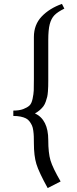

<svg xmlns="http://www.w3.org/2000/svg" viewBox="-20 -809 393 979"><path d="M47.9 -217.8V-245.1Q78.6 -245.1 98.9 -252.9Q119.1 -260.7 130.1 -270.8Q141.1 -280.8 146.2 -305.4Q151.4 -330.1 152.1 -348.1Q152.8 -366.2 152.8 -405.8V-620.1Q152.8 -683.1 192.6 -724.9Q232.4 -766.6 295.9 -789.1L308.1 -765.1Q273.4 -748 257.3 -731.2Q241.2 -714.4 233.6 -685.5Q226.1 -656.7 226.1 -604V-397.9Q226.1 -379.4 225.8 -369.6Q225.6 -359.9 224.4 -342.8Q223.1 -325.7 220.7 -315.4Q218.3 -305.2 213.4 -291Q208.5 -276.9 201.4 -267.3Q194.3 -257.8 183.3 -248Q172.4 -238.3 158.2 -231Q226.1 -198.7 226.1 -95.2Q226.1 -29.3 237.5 9Q249 47.4 289.1 116.2L223.1 149.9Q178.2 68.8 165.5 27.1Q152.8 -14.6 152.8 -78.1Q152.8 -99.6 152.3 -113Q151.9 -126.5 149.7 -142.8Q147.5 -159.2 143.1 -168.9Q138.7 -178.7 131.1 -189.2Q123.5 -199.7 112.5 -205.3Q101.6 -210.9 85.2 -214.4Q68.8 -217.8 47.9 -217.8Z"/></svg>

Font: Dehuti Alt
Style: Book
Weight: 400
Version: Version 1.2